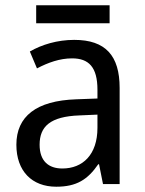

<svg xmlns="http://www.w3.org/2000/svg" viewBox="-20 -697 548 727"><path d="M395 -677H117V-609H395ZM261 -546C197 -546 138 -528 93 -502L120 -438C162 -460 206 -476 253 -476C316 -476 349 -443 349 -357V-324L269 -321C117 -316 42 -256 42 -149C42 -49 101 10 193 10C270 10 312 -17 352 -75H355L370 0H433V-364C433 -486 380 -546 261 -546ZM281 -260 349 -263V-213C349 -111 293 -59 216 -59C164 -59 130 -87 130 -149C130 -218 170 -256 281 -260Z"/></svg>

Font: Noto Sans Thai Looped SemiCondensed
Style: Regular
Weight: 400
Width: 4
Designer: Sasikarn Vongin, Ben Mitchell
Foundry: The Fontpad Ltd
Version: Version 1.001